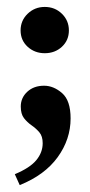

<svg xmlns="http://www.w3.org/2000/svg" viewBox="-20 -371 257 551"><path d="M36.6 160.2 22.5 128.9Q65.9 110.8 84.2 88.6Q102.5 66.4 102.5 40Q102.5 20 93 8.8Q83.5 -2.4 70.8 -11.2Q58.1 -20 48.8 -32Q39.6 -43.9 39.6 -65.4Q39.6 -90.3 58.3 -107.7Q77.1 -125 106.4 -125Q133.8 -125 158.2 -103.8Q182.6 -82.5 182.6 -31.2Q182.6 28.8 145.5 80.1Q108.4 131.3 36.6 160.2ZM108.4 -218.3Q79.6 -218.3 59.3 -236.8Q39.1 -255.4 39.1 -283.7Q39.1 -312 59.3 -331.5Q79.6 -351.1 108.4 -351.1Q137.7 -351.1 157.7 -331.5Q177.7 -312 177.7 -283.7Q177.7 -255.4 157.7 -236.8Q137.7 -218.3 108.4 -218.3Z"/></svg>

Font: Lateef SemiBold
Style: Regular
Weight: 600
Designer: SIL International
Foundry: SIL International
Version: Version 4.200